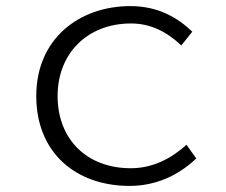

<svg xmlns="http://www.w3.org/2000/svg" viewBox="-20 -596 740 630"><path d="M99 -281C99 -94 230 14 405 14C491 14 565 -20 624 -76L592 -121C543 -77 483 -44 409 -44C265 -44 169 -139 169 -281C169 -421 267 -519 410 -519C475 -519 528 -491 575 -447L611 -492C565 -536 501 -576 408 -576C239 -576 99 -468 99 -281Z"/></svg>

Font: Kawkab Mono Light
Style: Regular
Weight: 300
Monospace: yes
Designer: Abdullah Arif
Foundry: Abdullah Arif
Version: Version 1.000;PS 000.500;hotconv 1.0.88;makeotf.lib2.5.64775